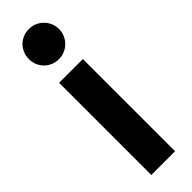

<svg xmlns="http://www.w3.org/2000/svg" viewBox="-261 -766 770 770"><g transform="rotate(-45 124.0 -380.5)"><path d="M57.1 -522.9H191.9V0H57.1ZM38.6 -675.8Q38.6 -699.2 49.8 -719Q61 -738.8 80.6 -750Q100.1 -761.2 124 -761.2Q147.5 -761.2 167 -749.8Q186.5 -738.3 198 -718.8Q209.5 -699.2 209.5 -675.8Q209.5 -652.3 198 -632.8Q186.5 -613.3 167 -601.8Q147.5 -590.3 124 -590.3Q100.1 -590.3 80.6 -601.6Q61 -612.8 49.8 -632.6Q38.6 -652.3 38.6 -675.8Z"/></g></svg>

Font: Reddit Sans
Style: Bold
Weight: 700
Designer: Stephen Hutchings
Foundry: Reddit
Version: Version 1.013